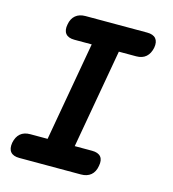

<svg xmlns="http://www.w3.org/2000/svg" viewBox="-109 -820 817 909"><g transform="rotate(15 300.0 -365.0)"><path d="M308 -122H393Q423 -122 436 -106.5Q449 -91 443 -61Q438 -31 419.5 -15.5Q401 0 371 0H69Q39 0 26 -15.5Q13 -31 18 -61Q24 -91 42 -106.5Q60 -122 90 -122H175L261 -608H176Q146 -608 133 -624Q120 -640 126 -670Q131 -699 149.5 -714.5Q168 -730 198 -730H500Q530 -730 543 -714.5Q556 -699 551 -670Q545 -640 527 -624Q509 -608 479 -608H394Z"/></g></svg>

Font: Maple Mono
Style: Bold Italic
Weight: 700
Italic angle: -10°
Monospace: yes
Designer: subframe7536
Version: Version 7.000